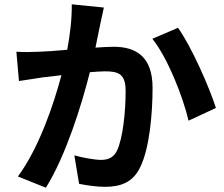

<svg xmlns="http://www.w3.org/2000/svg" viewBox="-20 -825 1040 891"><path d="M806 -696 687 -645C758 -557 829 -376 855 -265L982 -324C952 -419 868 -610 806 -696ZM56 -585 68 -449C98 -454 151 -461 179 -466L265 -476C229 -339 160 -137 63 -6L193 46C285 -101 359 -338 397 -490C425 -492 450 -494 466 -494C529 -494 563 -483 563 -403C563 -304 550 -183 523 -126C507 -93 481 -83 448 -83C421 -83 364 -93 325 -104L347 28C381 35 428 42 467 42C542 42 598 20 631 -50C674 -137 688 -299 688 -417C688 -561 613 -608 507 -608C486 -608 456 -606 423 -604L444 -707C449 -732 456 -764 462 -790L313 -805C314 -742 306 -669 292 -594C241 -589 194 -586 163 -585C126 -584 92 -582 56 -585Z"/></svg>

Font: Noto Sans Mono CJK TC
Style: Bold
Weight: 700
Designer: Ryoko NISHIZUKA 西塚涼子 (kana, bopomofo & ideographs); Paul D. Hunt (Latin, Greek & Cyrillic); Sandoll Communications 산돌커뮤니
Foundry: Adobe
Version: Version 2.004;hotconv 1.0.118;makeotfexe 2.5.65603